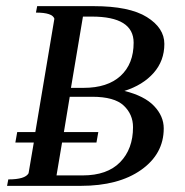

<svg xmlns="http://www.w3.org/2000/svg" viewBox="-20 -605 603 625"><path d="M3 0 7 -21Q62 -21 73 -41L90 -141H30L36 -175H95L157 -544Q151 -564 97 -564L101 -585H285Q401 -585 458 -549.5Q515 -514 515 -462Q515 -407 480 -367.5Q445 -328 385 -309Q450 -293 481.5 -260Q513 -227 513 -187Q513 -104 439.5 -52Q366 0 243 0ZM250 -551 211 -319H252Q330 -319 372.5 -358Q415 -397 415 -466Q415 -551 279 -551ZM182 -141 164 -34H249Q329 -34 371 -77Q413 -120 413 -191Q413 -233 382.5 -261.5Q352 -290 280 -290H207L188 -175H300L294 -141Z"/></svg>

Font: Judson
Style: Italic
Weight: 400
Italic angle: -9.5°
Version: Version 20110429